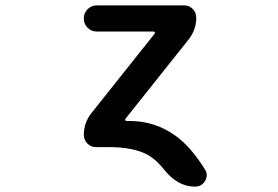

<svg xmlns="http://www.w3.org/2000/svg" viewBox="-20 -567 1040 717"><path d="M708 129.9Q643.6 129.9 593.8 67.4Q565.4 31.2 534.2 12.7Q480.5 -17.6 387.7 -17.6H338.9Q319.3 -17.6 306.2 -31.2Q293 -44.9 293 -63.5Q293 -108.4 321.3 -144.5L557.6 -441.4Q559.6 -444.3 558.1 -446.8Q556.6 -449.2 553.7 -449.2H341.8Q321.3 -449.2 307.1 -463.4Q293 -477.5 293 -498Q293 -518.6 307.1 -532.7Q321.3 -546.9 341.8 -546.9H667Q686.5 -546.9 699.7 -533.7Q712.9 -520.5 712.9 -501Q712.9 -456.1 684.6 -419.9L448.2 -123Q446.3 -121.1 447.8 -118.2Q449.2 -115.2 452.1 -115.2H463.9Q558.6 -115.2 634.8 -60.5Q692.4 -19.5 745.1 65.4Q752 76.2 752 86.9Q752 97.7 746.1 108.4Q733.4 129.9 708 129.9Z"/></svg>

Font: Rounded-X Mgen+ 1mn medium
Style: Regular
Weight: 500
Designer: [Source Han Sans]
Ryoko NISHIZUKA  (kana & ideographs); Paul D. Hunt (Latin, Greek & Cyrillic); Wenlong ZHANG  (bopomofo
Version: Version 1.059.20150602